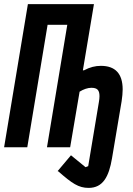

<svg xmlns="http://www.w3.org/2000/svg" viewBox="-26 -718 646 936"><path d="M107 0 206 -597H302L203 0H316L362 -271C381 -283 402 -290 419 -290C448 -290 459 -279 459 -249C459 -241 458 -231 456 -220L404 92L391 97L320 39L255 116L259 118C325 176 357 198 406 198C476 198 505 143 520 54L567 -225C570 -246 572 -265 572 -282C572 -360 535 -397 466 -397C439 -397 413 -391 383 -375H378L432 -698H110L-6 0Z"/></svg>

Font: IBM Plex Mono SmBld
Style: Italic
Weight: 600
Italic angle: -9.5°
Monospace: yes
Designer: Mike Abbink, Paul van der Laan, Pieter van Rosmalen
Foundry: Bold Monday
Version: Version 2.004